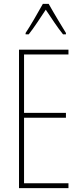

<svg xmlns="http://www.w3.org/2000/svg" viewBox="-20 -970 421 990"><path d="M231 -950H201C177 -906 133 -831 112 -800V-793H128C155 -826 191 -883 216 -920C243 -880 277 -827 305 -793H320V-800C308 -819 257 -903 231 -950ZM333 0V-25H104V-363H320V-388H104V-689H333V-714H78V0Z"/></svg>

Font: Noto Sans Malayalam ExtraCondensed Thin
Style: Regular
Weight: 100
Width: 2
Designer: Jelle Bosma - Monotype Design Team
Foundry: Monotype Imaging Inc.
Version: Version 2.104